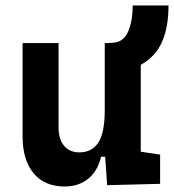

<svg xmlns="http://www.w3.org/2000/svg" viewBox="-20 -676 640 706"><path d="M217.8 9.8Q144 9.8 103.5 -38.8Q63 -87.4 63 -175.8V-517.6H195.3V-208.5Q195.3 -164.1 215.6 -139.9Q235.8 -115.7 271.5 -115.7Q317.9 -115.7 341.6 -151.6Q365.2 -187.5 365.2 -272V-517.6H374L393.6 -518.6Q433.6 -520.5 450.7 -558.8Q467.8 -597.2 467.8 -655.8H599.6Q599.6 -575.2 575.4 -521.2Q551.3 -467.3 497.6 -437.5V-118.2L568.8 -107.4V0L374 4.9L366.7 -99.6H351.6Q339.4 -46.9 304.2 -18.6Q269 9.8 217.8 9.8Z"/></svg>

Font: Cascadia Mono
Style: Bold
Weight: 700
Monospace: yes
Designer: Aaron Bell
Foundry: Saja Typeworks
Version: Version 2404.023; ttfautohint (v1.8.4)